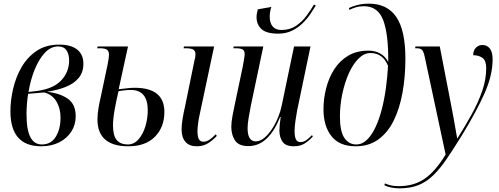

<svg xmlns="http://www.w3.org/2000/svg" viewBox="-20 -790 2731 1050"><path d="M205 10Q37 10 37 -182Q37 -240 51.5 -303.5Q66 -367 97.5 -422Q129 -477 180 -511.5Q231 -546 304 -546Q368 -546 402 -519Q436 -492 436 -442Q436 -395 410.5 -364Q385 -333 340 -315Q295 -297 237 -288Q305 -281 349.5 -251Q394 -221 394 -154Q394 -108 370.5 -71Q347 -34 304.5 -12Q262 10 205 10ZM160 -290Q263 -299 310.5 -346Q358 -393 358 -460Q358 -494 343.5 -515Q329 -536 298 -536Q258 -536 225.5 -501.5Q193 -467 170 -410.5Q147 -354 136 -287ZM209 0Q259 0 285 -42Q311 -84 311 -147Q311 -196 289.5 -233.5Q268 -271 224 -284Q210 -284 182 -281Q154 -278 134 -277Q130 -255 127.5 -224Q125 -193 125 -168Q125 -80 146 -40Q167 0 209 0Z M682 10Q513 10 513 -137Q513 -167 519 -201Q525 -235 531 -260L568 -435Q576 -474 576 -490Q576 -511 564.5 -518.5Q553 -526 526 -526H511L514 -536H680L629 -302Q654 -305 677 -307.5Q700 -310 716 -310Q879 -310 879 -178Q879 -95 827.5 -42.5Q776 10 682 10ZM679 0Q713 0 737.5 -28Q762 -56 775 -99Q788 -142 788 -187Q788 -298 695 -298Q679 -298 660.5 -296Q642 -294 628 -291Q616 -241 607 -190.5Q598 -140 598 -105Q598 -48 618.5 -24Q639 0 679 0ZM1056 10Q1015 10 994 -14.5Q973 -39 973 -83Q973 -107 978.5 -140.5Q984 -174 992 -208L1043 -457Q1049 -477 1049 -493Q1049 -511 1037.5 -518.5Q1026 -526 996 -526H984L986 -536H1151L1072 -164Q1066 -138 1063 -112.5Q1060 -87 1060 -72Q1060 -45 1067 -30Q1074 -15 1093 -15Q1110 -15 1126.5 -26.5Q1143 -38 1159 -55L1166 -47Q1145 -24 1118.5 -7Q1092 10 1056 10Z M1501 -606Q1437 -606 1410 -631Q1383 -656 1383 -696Q1383 -715 1390 -739L1464 -752Q1455 -725 1455 -699Q1455 -665 1471 -645.5Q1487 -626 1519 -626Q1565 -626 1598.5 -648.5Q1632 -671 1656 -703.5Q1680 -736 1697 -765L1707 -760Q1694 -738 1676 -711.5Q1658 -685 1633 -661Q1608 -637 1575.5 -621.5Q1543 -606 1501 -606ZM1587 10Q1542 10 1525 -15Q1508 -40 1508 -76Q1508 -89 1510 -110Q1512 -131 1515 -150H1512Q1480 -71 1437 -31Q1394 9 1338 9Q1286 9 1265.5 -21.5Q1245 -52 1245 -96Q1245 -122 1251.5 -156.5Q1258 -191 1264 -219L1307 -423Q1311 -445 1314.5 -465Q1318 -485 1318 -494Q1318 -513 1307 -519.5Q1296 -526 1270 -526H1256L1258 -536H1420L1352 -213Q1346 -184 1340 -147.5Q1334 -111 1334 -90Q1334 -17 1378 -17Q1403 -17 1425.5 -36Q1448 -55 1467.5 -84.5Q1487 -114 1500.5 -147.5Q1514 -181 1520 -210L1588 -536H1678L1605 -186Q1600 -160 1595.5 -128Q1591 -96 1591 -73Q1591 -44 1598 -28.5Q1605 -13 1623 -13Q1640 -13 1655 -23.5Q1670 -34 1686 -51L1691 -44Q1673 -23 1648 -6.5Q1623 10 1587 10Z M1925 10Q1836 10 1792.5 -45.5Q1749 -101 1749 -192Q1749 -250 1763.5 -307Q1778 -364 1807.5 -410.5Q1837 -457 1883.5 -485Q1930 -513 1995 -513Q2032 -513 2060 -497Q2088 -481 2103 -451Q2105 -599 2076.5 -677.5Q2048 -756 1970 -756Q1946 -756 1926 -750Q1906 -744 1891 -736L1888 -746Q1903 -754 1932 -762Q1961 -770 1998 -770Q2097 -770 2147 -697.5Q2197 -625 2197 -469Q2197 -369 2181 -282Q2165 -195 2132.5 -129.5Q2100 -64 2048.5 -27Q1997 10 1925 10ZM1928 0Q1961 0 1987.5 -26Q2014 -52 2034.5 -96.5Q2055 -141 2069 -196.5Q2083 -252 2091 -312.5Q2099 -373 2102 -430Q2074 -500 2006 -500Q1971 -500 1940.5 -469.5Q1910 -439 1887.5 -388.5Q1865 -338 1852 -276.5Q1839 -215 1839 -152Q1839 -71 1863.5 -35.5Q1888 0 1928 0Z M2164 240Q2141 240 2119 235.5Q2097 231 2082 223L2085 213Q2098 219 2116 223.5Q2134 228 2161 228Q2244 228 2303 187Q2362 146 2417 55L2303 -478Q2297 -507 2288.5 -516.5Q2280 -526 2259 -526H2250L2252 -536H2385L2448 -211Q2453 -187 2459 -152.5Q2465 -118 2471 -85.5Q2477 -53 2480 -34H2482Q2523 -99 2559 -164Q2595 -229 2617 -292.5Q2639 -356 2639 -417Q2639 -458 2619 -473Q2599 -488 2568 -488Q2568 -515 2583 -529.5Q2598 -544 2618 -544Q2644 -544 2659 -524.5Q2674 -505 2674 -466Q2674 -377 2628.5 -276.5Q2583 -176 2511 -58Q2463 20 2425 76Q2387 132 2349.5 168.5Q2312 205 2268 222.5Q2224 240 2164 240Z"/></svg>

Font: Noto Serif Display Condensed
Style: Italic
Weight: 400
Width: 3
Italic angle: -12°
Designer: Monotype Design Team
Foundry: Monotype Imaging Inc.
Version: Version 2.009